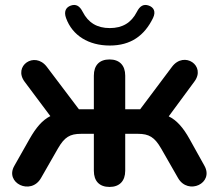

<svg xmlns="http://www.w3.org/2000/svg" viewBox="-20 -731 865 759"><path d="M413 8C452 8 475 -15 475 -56V-202H525C569 -202 591 -189 617 -144L684 -27C724 42 827 -7 788 -76L729 -182C704 -227 678 -256 647 -271L748 -408C796 -471 708 -531 660 -467L534 -299H475V-432C475 -473 452 -496 413 -496C373 -496 351 -473 351 -432V-299H292L165 -467C117 -530 30 -470 78 -407L179 -272C147 -256 122 -226 97 -182L37 -76C-3 -8 102 43 142 -27L209 -144C235 -189 256 -202 301 -202H351V-56C351 -15 373 8 413 8ZM414 -551C497 -551 551 -590 585 -660C597 -685 588 -702 568 -709C548 -716 533 -708 521 -684C499 -641 464 -620 414 -620C364 -620 329 -641 307 -684C295 -708 280 -716 260 -709C240 -702 232 -685 241 -660C266 -590 331 -551 414 -551Z"/></svg>

Font: SN Pro SemiBold
Style: Regular
Weight: 600
Designer: Tobias Whetton
Foundry: Supernotes
Version: Version 1.003;Glyphs 3.3 (3324)